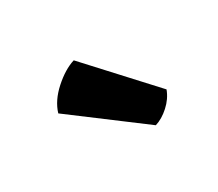

<svg xmlns="http://www.w3.org/2000/svg" viewBox="-58 -881 514 452"><g transform="rotate(-30 199.0 -655.5)"><path d="M168.5 -769.5Q141 -761 112.2 -735.2Q83.5 -709.5 74.5 -679.5L259.5 -540.5Q279 -546.5 297.2 -563Q315.5 -579.5 323.5 -601Z"/></g></svg>

Font: Signika
Style: Bold
Weight: 700
Designer: Anna Giedry
Foundry: Anna Giedry
Version: Version 2.001